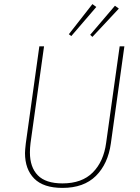

<svg xmlns="http://www.w3.org/2000/svg" viewBox="-20 -907 681 937"><path d="M521 -207Q507 -107 448 -48.5Q389 10 285 10Q192 10 147 -35.5Q102 -81 102 -160Q102 -174 106 -208L172 -681H195L129 -209Q126 -185 126 -163Q126 -91 164.5 -51.5Q203 -12 285 -12Q380 -12 433 -65.5Q486 -119 498 -210L564 -681H587ZM450 -873 328 -731 316 -740 431 -887ZM560 -865 431 -727 420 -737 541 -879Z"/></svg>

Font: FiraGO Thin
Style: Italic
Weight: 100
Italic angle: -8°
Designer: bBox Type GmbH
Foundry: bBox Type GmbH
Version: Version 1.001